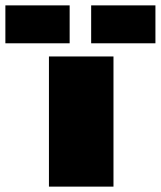

<svg xmlns="http://www.w3.org/2000/svg" viewBox="-126 -694 598 714"><path d="M296 0H56V-484H296ZM213 -674H452V-533H213ZM-106 -674H133V-533H-106Z"/></svg>

Font: Sarpanch Black
Style: Regular
Weight: 900
Designer: Manushi Parikh (Devanagari and Latin), Jyotish Sonowal (Devanagari)
Foundry: Indian Type Foundry
Version: Version 2.004;PS 1.0;hotconv 1.0.78;makeotf.lib2.5.61930; tt